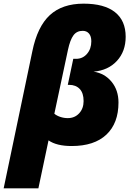

<svg xmlns="http://www.w3.org/2000/svg" viewBox="-58 -785 724 1045"><path d="M-38.1 240.2 118.2 -506.8Q145.5 -640.1 213.1 -702.6Q280.8 -765.1 397 -765.1Q509.3 -765.1 567.6 -719Q626 -672.9 626 -585Q626 -505.4 578.4 -453.6Q530.8 -401.9 451.2 -395Q511.2 -386.2 549.1 -340.3Q586.9 -294.4 586.9 -227.1Q586.9 -114.3 521 -52.2Q455.1 9.8 332 9.8Q250 9.8 206.1 -21L150.9 240.2ZM237.8 -166Q250.5 -155.3 270.3 -148.7Q290 -142.1 311 -142.1Q348.6 -142.1 372.8 -168.2Q397 -194.3 397 -234.9Q397 -278.8 375.7 -301Q354.5 -323.2 317.9 -323.2H311L340.8 -464.8H356Q392.1 -464.8 415.5 -491.9Q439 -519 439 -560.1Q439 -587.9 426.3 -602.5Q413.6 -617.2 392.1 -617.2Q359.9 -617.2 341.8 -592.8Q323.7 -568.4 312 -514.2Z"/></svg>

Font: Open Sans Extrabold
Style: Italic
Weight: 800
Italic angle: -12°
Foundry: Ascender Corporation
Version: Version 1.10